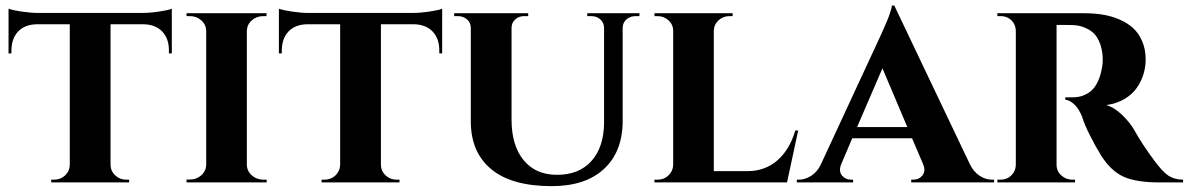

<svg xmlns="http://www.w3.org/2000/svg" viewBox="-20 -647 4216 681"><path d="M589.4 -616.2V-457.5H579.1V-466.8Q579.6 -509.8 555.4 -535.2Q531.2 -560.5 487.8 -561H372.1V-62Q372.6 -40 388.7 -24.9Q404.8 -9.8 427.2 -9.8H438V0H161.6V-9.8H172.4Q195.3 -9.8 211.2 -25.1Q227.1 -40.5 227.5 -63V-561H111.8Q68.4 -560.5 44.4 -535.4Q20.5 -510.3 20.5 -466.8V-457.5H10.3V-616.2Q23.9 -610.8 56.4 -606Q88.9 -601.1 115.2 -601.1H484.4Q511.7 -601.1 545.7 -606.2Q579.6 -611.3 589.4 -616.2Z M925.8 0H641.6V-10.3H653.8Q677.2 -10.3 694.1 -25.4Q710.9 -40.5 711.4 -63V-537.1Q710.9 -559.6 694.1 -574.7Q677.2 -589.8 653.8 -589.8H641.6V-600.1H925.3V-589.8H914.1Q890.1 -589.8 873.3 -575Q856.4 -560.1 855.5 -537.6V-63Q856 -40.5 873 -25.1Q890.1 -9.8 914.1 -9.8H925.8Z M1548.3 -616.2V-457.5H1538.1V-466.8Q1538.6 -509.8 1514.4 -535.2Q1490.2 -560.5 1446.8 -561H1331.1V-62Q1331.5 -40 1347.7 -24.9Q1363.8 -9.8 1386.2 -9.8H1397V0H1120.6V-9.8H1131.3Q1154.3 -9.8 1170.2 -25.1Q1186 -40.5 1186.5 -63V-561H1070.8Q1027.3 -560.5 1003.4 -535.4Q979.5 -510.3 979.5 -466.8V-457.5H969.2V-616.2Q982.9 -610.8 1015.4 -606Q1047.9 -601.1 1074.2 -601.1H1443.4Q1470.7 -601.1 1504.6 -606.2Q1538.6 -611.3 1548.3 -616.2Z M2063 -600.1H2248V-589.8H2234.4Q2215.3 -589.8 2202.1 -578.4Q2189 -566.9 2188.5 -548.8V-218.3Q2188.5 -109.4 2122.6 -48.1Q2056.6 13.2 1937 13.2Q1794.9 13.2 1722.4 -46.9Q1649.9 -106.9 1649.9 -216.3V-547.9Q1649.9 -566.4 1636.7 -578.1Q1623.5 -589.8 1604.5 -589.8H1590.8V-600.1H1853.5V-589.8H1839.4Q1820.3 -589.8 1807.4 -578.1Q1794.4 -566.4 1794.4 -547.9V-222.7Q1794.4 -130.9 1837.2 -78.9Q1879.9 -26.9 1955.6 -26.9Q2033.7 -26.9 2077.6 -75.7Q2121.6 -124.5 2122.6 -211.4V-548.3Q2122.1 -566.9 2109.1 -578.4Q2096.2 -589.8 2077.1 -589.8H2063Z M2811 -184.1 2771.5 0H2301.3V-9.8H2313.5Q2335.4 -9.8 2351.3 -25.1Q2367.2 -40.5 2367.7 -62.5V-537.1Q2367.7 -559.6 2351.3 -574.7Q2335 -589.8 2312.5 -589.8H2301.3V-600.1H2578.6V-589.8H2567.4Q2544.4 -589.8 2528.3 -574.7Q2512.2 -559.6 2511.7 -537.1V-40H2632.3Q2694.3 -40.5 2737.5 -78.4Q2780.8 -116.2 2800.8 -184.1Z M3151.9 -627.4 3419.4 -65.9Q3433.1 -37.6 3454.3 -23.7Q3475.6 -9.8 3498 -9.8H3505.9V0H3211.9V-9.8H3219.7Q3239.7 -9.8 3252 -25.1Q3264.2 -40.5 3253.9 -65.4L3214.8 -156.7H3002.9L2963.4 -64Q2954.1 -39.6 2966.3 -24.7Q2978.5 -9.8 2998 -9.8H3005.9V0H2806.2V-9.8H2814Q2835 -9.8 2856.2 -22.7Q2877.4 -35.6 2890.6 -62L3096.7 -506.3Q3097.7 -508.3 3103.8 -521.7Q3109.9 -535.2 3115.5 -547.9Q3121.1 -560.5 3127.7 -576.4Q3134.3 -592.3 3138.4 -606Q3142.6 -619.6 3143.6 -627.4ZM3020 -196.3H3198.2L3109.9 -404.8Z M3517.6 -600.1H3825.2Q3859.9 -600.1 3890.6 -595.2Q3921.4 -590.3 3950 -578.1Q3978.5 -565.9 3998.8 -547.6Q4019 -529.3 4031.2 -500.7Q4043.5 -472.2 4043.5 -436Q4043.5 -408.7 4035.4 -382.8Q4027.3 -356.9 4011.2 -334.2Q3995.1 -311.5 3967.5 -295.4Q3939.9 -279.3 3904.3 -274.4Q3931.6 -266.1 3958.3 -241Q3984.9 -215.8 4001 -189.5Q4030.3 -136.2 4073.7 -78.1Q4103 -38.1 4124.3 -23.9Q4145.5 -9.8 4176.3 -9.8V0H4092.3Q4009.8 0 3965.1 -20.3Q3920.4 -40.5 3885.3 -95.7Q3866.2 -126.5 3845.5 -167.7Q3824.7 -209 3818.4 -232.4Q3806.6 -261.7 3790.3 -276.9Q3773.9 -292 3758.3 -293.5V-301.8H3783.7Q3801.3 -301.8 3815.4 -305.9Q3829.6 -310.1 3844.5 -320.3Q3859.4 -330.6 3870.6 -351.1Q3881.8 -371.6 3887.7 -401.9Q3892.1 -420.4 3891.1 -443.8Q3889.6 -472.2 3881.3 -493.4Q3873 -514.6 3861.8 -526.4Q3850.6 -538.1 3835.4 -545.4Q3820.3 -552.7 3808.8 -555.2Q3797.4 -557.6 3784.7 -558.1Q3770 -558.6 3750.5 -558.6Q3731 -558.6 3727.5 -558.6V-63Q3727.5 -39.6 3744.4 -24.7Q3761.2 -9.8 3782.2 -9.8H3793V0H3517.6V-9.8H3529.8Q3551.8 -9.8 3567.1 -24.9Q3582.5 -40 3583 -62V-538.1Q3582.5 -560.1 3567.4 -575Q3552.2 -589.8 3530.3 -589.8H3517.6Z"/></svg>

Font: Cinzel Bold
Style: Regular
Weight: 700
Designer: Natanael Gama
Version: Version 1.001;PS 001.001;hotconv 1.0.56;makeotf.lib2.0.21325